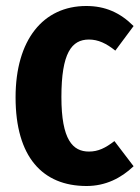

<svg xmlns="http://www.w3.org/2000/svg" viewBox="-20 -604 467 641"><path d="M268 -584C124 -584 32 -471 32 -279C32 -80 122 17 269 17C332 17 384 -9 426 -49L362 -133C332 -110 308 -98 277 -98C223 -98 185 -137 185 -280C185 -427 219 -472 277 -472C308 -472 335 -459 365 -435L426 -517C381 -562 331 -584 268 -584Z"/></svg>

Font: Glow Sans TC Compressed
Style: Bold
Weight: 700
Width: 2
Designer: Ryoko NISHIZUKA (kana, bopomofo & ideographs); Paul D. Hunt (Latin, Greek & Cyrillic); Sandoll Communications, Soo-young
Version: Version 0.93